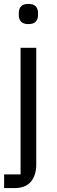

<svg xmlns="http://www.w3.org/2000/svg" viewBox="-20 -760 290 980"><path d="M85 -516H165V80Q165 134 138 167Q111 200 53 200H1V130H85ZM125 -637Q99 -637 87.5 -649.5Q76 -662 76 -682V-695Q76 -715 87.5 -727.5Q99 -740 125 -740Q151 -740 162.5 -727.5Q174 -715 174 -695V-682Q174 -662 162.5 -649.5Q151 -637 125 -637Z"/></svg>

Font: Aneliza
Style: Regular
Weight: 400
Designer: Mike Abbink, Paul van der Laan, Pieter van Rosmalen
Foundry: Bold Monday
Version: Version 3.001;September 8, 2019;FontCreator 11.5.0.2425 64-b